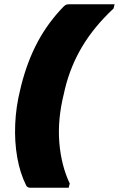

<svg xmlns="http://www.w3.org/2000/svg" viewBox="-20 -770 559 903"><path d="M279 -739Q287 -747 293 -748.5Q299 -750 307 -750H519L514 -730Q423 -645 367.5 -552.5Q312 -460 286 -354L281 -332Q250 -208 259 -99.5Q268 9 308 93L303 113H123Q108 113 103 102Q74 44 61 -30Q48 -104 51.5 -186Q55 -268 75 -348L80 -369Q109 -483 157.5 -573.5Q206 -664 279 -739Z"/></svg>

Font: Recursive Sn Lnr St Blk
Style: Italic
Weight: 900
Italic angle: -15°
Version: Version 1.079;hotconv 1.0.112;makeotfexe 2.5.65598; ttfautoh